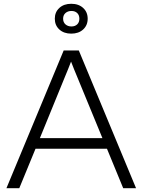

<svg xmlns="http://www.w3.org/2000/svg" viewBox="-20 -996 754 1016"><path d="M14 0 317 -729H397L700 0H632L546 -209H168L82 0ZM323 -588 191 -265H522L389 -588Q381 -608 372.5 -628Q364 -648 356 -670Q348 -648 339.5 -628Q331 -608 323 -588ZM444 -897Q444 -862 420 -840Q396 -818 357 -818Q318 -818 294 -840Q270 -862 270 -897Q270 -932 294 -954Q318 -976 357 -976Q396 -976 420 -954Q444 -932 444 -897ZM400 -897Q400 -916 388.5 -927Q377 -938 358 -938Q339 -938 326.5 -927Q314 -916 314 -897Q314 -878 326.5 -867Q339 -856 358 -856Q377 -856 388.5 -867Q400 -878 400 -897Z"/></svg>

Font: BDO Grotesk Light
Style: Regular
Weight: 300
Designer: Deni Anggara
Foundry: Lokal Container
Version: Version 2.000